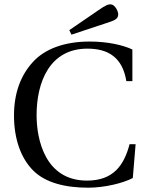

<svg xmlns="http://www.w3.org/2000/svg" viewBox="-20 -858 682 892"><path d="M302 -718 312 -697 472 -750C514 -763 527 -770 529 -788C531 -807 513 -834 499 -837C484 -840 471 -834 438 -811ZM45 -321C45 -211 78 -122 134 -66C192 -8 285 14 390 14C465 14 552 -7 597 -31L610 -188H582C556 -90 507 -19 384 -19C190 -19 150 -209 150 -323C150 -477 211 -632 386 -632C482 -632 549 -592 567 -481H595V-628C553 -648 482 -665 396 -665C280 -665 187 -631 131 -568C77 -508 45 -427 45 -321Z"/></svg>

Font: erewhon
Style: Regular
Weight: 400
Version: Version 1.0.0